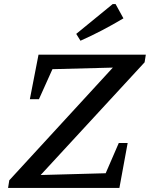

<svg xmlns="http://www.w3.org/2000/svg" viewBox="-20 -932 743 952"><path d="M697 -623 151 -31 137 -63 504 -73 569 -223H613L572 0H20L26 -38L570 -630L585 -598L240 -589L173 -440H128L171 -661H703ZM379 -730 358 -764 539 -912H553L592 -841Q540 -810 487.5 -782.5Q435 -755 379 -730Z"/></svg>

Font: Piazzolla Thin SemiBold
Style: Italic
Weight: 600
Italic angle: -11.3°
Version: Version 2.005